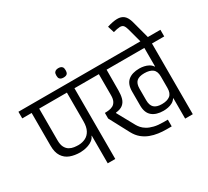

<svg xmlns="http://www.w3.org/2000/svg" viewBox="-243 -1469 1956 1806"><g transform="rotate(-30 735.0 -566.0)"><path d="M449 0V-300Q448 -300 447.5 -300Q447 -300 446 -300Q436 -275 415 -259Q394 -243 368.5 -234Q343 -225 319.5 -221.5Q296 -218 280 -218Q218 -218 170 -236Q122 -254 94 -297Q66 -340 66 -412V-768H-36V-840H663V-768H531V0ZM148 -425Q148 -376 163 -348Q178 -320 201.5 -306.5Q225 -293 251 -289.5Q277 -286 299 -286Q341 -287 375 -304Q409 -321 429 -358.5Q449 -396 449 -457V-768H148Z M494 -906Q481 -906 469.5 -909.5Q458 -913 450.5 -923.5Q443 -934 443 -956Q443 -979 450.5 -989.5Q458 -1000 469.5 -1004Q481 -1008 494 -1008Q507 -1008 518.5 -1004Q530 -1000 537 -989.5Q544 -979 544 -956Q544 -934 537 -923.5Q530 -913 518.5 -909.5Q507 -906 494 -906Z M1084 0Q1044 0 1000.5 -6Q957 -12 915.5 -27.5Q874 -43 838.5 -72Q803 -101 777 -149L663 -363V-424Q685 -424 708.5 -427Q732 -430 751.5 -440.5Q771 -451 783.5 -474.5Q796 -498 796 -539V-768H591V-840H1506V-768H1373V0H1290V-222L1286 -221Q1273 -200 1250.5 -187.5Q1228 -175 1202 -170Q1176 -165 1152 -165Q1074 -165 1029.5 -202Q985 -239 985 -318V-470Q985 -550 1028.5 -587Q1072 -624 1152 -624Q1176 -624 1202 -618.5Q1228 -613 1250.5 -600.5Q1273 -588 1286 -567H1290V-768H880L879 -542Q879 -495 869 -459Q859 -423 832 -401Q805 -379 754 -374V-368L856 -183Q866 -165 882.5 -146Q899 -127 926.5 -110.5Q954 -94 996 -83.5Q1038 -73 1097 -73H1144V0ZM1170 -227Q1227 -227 1258.5 -251Q1290 -275 1290 -333V-458Q1290 -515 1258.5 -538.5Q1227 -562 1170 -562Q1113 -562 1086 -538Q1059 -514 1059 -458V-333Q1059 -278 1086 -252.5Q1113 -227 1170 -227Z M1288 -839V-843L1248 -992Q1239 -1025 1226.5 -1039.5Q1214 -1054 1188.5 -1053.5Q1163 -1053 1116 -1040L1094 -1111Q1158 -1131 1202.5 -1132Q1247 -1133 1275.5 -1109.5Q1304 -1086 1319 -1030L1370 -839Z"/></g></svg>

Font: Matangi Medium
Style: Regular
Weight: 500
Designer: Prashant Pant
Foundry: The Graphic Ant
Version: Version 3.002